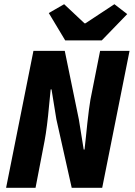

<svg xmlns="http://www.w3.org/2000/svg" viewBox="-20 -893 640 913"><path d="M9 0 139 -651H288L355 -325L378 -182H382Q385 -208 388.5 -241.5Q392 -275 395.5 -309Q399 -343 403 -372Q407 -401 410 -419L456 -651H596L466 0H321L248 -326L225 -468H221Q217 -433 213 -387.5Q209 -342 203.5 -298.5Q198 -255 192 -223L149 0ZM290 -701 212 -831 285 -873 382 -782H386L524 -873L585 -826L464 -701Z"/></svg>

Font: Source Code Pro ExtraLight ExtraBold
Style: Italic
Weight: 800
Italic angle: -11°
Monospace: yes
Version: Version 1.016;hotconv 1.0.116;makeotfexe 2.5.65601